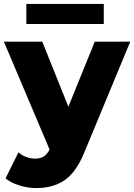

<svg xmlns="http://www.w3.org/2000/svg" viewBox="-31 -754 683 977"><path d="M153.8 203.1Q110.8 203.1 67.4 189.5Q23.9 175.8 -2.9 153.8L63 21Q79.6 36.1 102.1 44.7Q124.5 53.2 147 53.2Q174.3 53.2 191.7 42.2Q209 31.2 221.2 6.8L-11.2 -542H184.1L316.9 -210.9L451.2 -542H631.8L397.9 22Q356.9 122.1 298.1 162.6Q239.3 203.1 153.8 203.1ZM103 -631.8V-733.9H497.1V-631.8Z"/></svg>

Font: Montserrat ExtraBold
Style: Regular
Weight: 800
Designer: Julieta Ulanovsky
Foundry: Julieta Ulanovsky
Version: Version 9.000